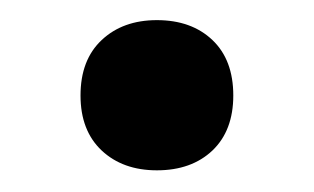

<svg xmlns="http://www.w3.org/2000/svg" viewBox="-20 -158 304 186"><path d="M132 -138.5Q165.5 -138.5 185.8 -119.2Q206 -100 206 -65.5Q206 -31.5 185.8 -12.2Q165.5 7 132 7Q99 7 78.5 -12.2Q58 -31.5 58 -65.5Q58 -100 78.5 -119.2Q99 -138.5 132 -138.5Z"/></svg>

Font: Newsreader 9pt
Style: Regular
Weight: 400
Designer: Hugues Gentile
Foundry: Production Type
Version: Version 1.003